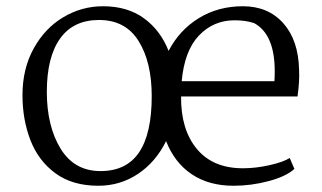

<svg xmlns="http://www.w3.org/2000/svg" viewBox="-20 -583 1030 615"><path d="M938 -359Q940 -324 933 -274H560Q559 -168 610.5 -106Q662 -44 758 -44Q799 -44 843.5 -54Q888 -64 908 -77L923 -42Q897 -18 841 -3Q785 12 728 12Q649 12 594 -25Q539 -62 512 -131Q479 -64 422 -26Q365 12 295 12Q212 12 157.5 -28Q103 -68 77.5 -134Q52 -200 52 -278Q52 -363 88 -428Q124 -493 183 -528Q242 -563 310 -563Q388 -563 441 -524.5Q494 -486 520 -420Q555 -487 617 -525Q679 -563 758 -563Q839 -563 887.5 -508.5Q936 -454 938 -359ZM130 -289Q130 -179 174 -107Q218 -35 302 -35Q385 -35 425.5 -95Q466 -155 466 -275Q466 -384 424 -451.5Q382 -519 297 -519Q215 -519 172.5 -459.5Q130 -400 130 -289ZM562 -323H859Q860 -334 860 -355Q860 -473 794 -509Q767 -518 731 -518Q664 -518 617.5 -469.5Q571 -421 562 -323Z"/></svg>

Font: Martel Light
Style: Regular
Weight: 300
Designer: Dan Reynolds
Foundry: Dan Reynolds
Version: Version 1.001; ttfautohint (v1.1) -l 5 -r 5 -G 72 -x 0 -D la